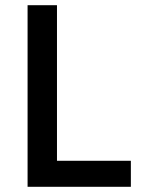

<svg xmlns="http://www.w3.org/2000/svg" viewBox="-20 -718 553 738"><path d="M86 0V-698H199V-100H483V0Z"/></svg>

Font: IBM Plex Sans KR Medium
Style: Regular
Weight: 500
Designer: Mike Abbink; Paul van der Laan; Pieter van Rosmalen; Wujin Sim; Chorong Kim; Dohee Lee;
Foundry: Sandoll Inc.
Version: Version 1.001